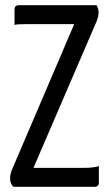

<svg xmlns="http://www.w3.org/2000/svg" viewBox="-20 -720 425 740"><path d="M36 -683Q36 -700 53 -700H352Q360 -687 360 -673Q360 -656 352 -637L109 -73H302Q342 -73 361 -80V-17Q361 0 344 0H32Q19 -11 19 -32Q19 -51 27 -68L266 -627H80Q45 -627 36 -624Z"/></svg>

Font: Yanone Kaffeesatz
Style: Regular
Weight: 400
Designer: Yanone (Cyrillic: Daniel Pouzeot)
Foundry: Yanone
Version: Version 1.003;PS 001.003;hotconv 1.0.88;makeotf.lib2.5.64775